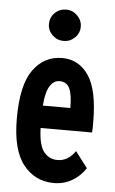

<svg xmlns="http://www.w3.org/2000/svg" viewBox="-51 -705 451 751"><g transform="rotate(5 175.0 -329.0)"><path d="M189 11Q115 11 69 -47Q23 -105 23 -228Q23 -360 66 -419.5Q109 -479 180 -479Q245 -479 283.5 -422.5Q322 -366 322 -239Q322 -228 322 -218Q322 -208 321 -199H119Q121 -131 142 -105.5Q163 -80 194 -80Q236 -79 265 -121L313 -58Q292 -26 260 -7.5Q228 11 189 11ZM120 -287H228Q228 -340 216.5 -364Q205 -388 177 -388Q154 -388 139 -364Q124 -340 120 -287ZM179 -546Q153 -546 134.5 -564Q116 -582 116 -607Q116 -633 134 -651Q152 -669 179 -669Q204 -669 222.5 -650.5Q241 -632 241 -607Q241 -582 222.5 -564Q204 -546 179 -546Z"/></g></svg>

Font: Inconsolata ExtraCondensed ExtraBold
Style: Regular
Weight: 800
Width: 2
Monospace: yes
Designer: Raph Levien, Cyreal, Brenton Simpson
Foundry: Raph Levien, Cyreal, Google
Version: Version 3.001; ttfautohint (v1.8.2.53-6de2)